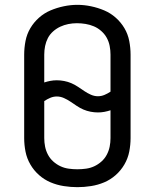

<svg xmlns="http://www.w3.org/2000/svg" viewBox="-20 -766 640 794"><path d="M300 8Q272 8 243.5 3.5Q215 -1 189 -12Q163 -23 141.5 -42Q120 -61 105.5 -86Q91 -111 85.5 -139Q80 -167 80 -195V-540Q80 -568 85.5 -596.5Q91 -625 105.5 -649.5Q120 -674 141.5 -693Q163 -712 189 -723Q215 -734 243.5 -740Q272 -746 300 -746Q328 -746 356.5 -740Q385 -734 411 -723Q437 -712 458.5 -693Q480 -674 494.5 -649.5Q509 -625 514.5 -596.5Q520 -568 520 -540V-195Q520 -167 514.5 -139Q509 -111 494.5 -86Q480 -61 458.5 -42Q437 -23 411 -12Q385 -1 356.5 3.5Q328 8 300 8ZM385 -368Q399 -368 412 -373.5Q425 -379 437 -387V-540Q437 -558 433.5 -576Q430 -594 421.5 -609.5Q413 -625 399 -637.5Q385 -650 368.5 -657Q352 -664 334 -667Q316 -670 298 -670Q280 -670 262.5 -666.5Q245 -663 229 -655.5Q213 -648 199.5 -636Q186 -624 178 -608.5Q170 -593 166.5 -575.5Q163 -558 163 -540V-425Q175 -429 188 -431.5Q201 -434 215 -434Q230 -434 245.5 -431Q261 -428 275 -422Q289 -416 302.5 -407Q316 -398 328.5 -389.5Q341 -381 355.5 -374.5Q370 -368 385 -368ZM300 -66Q318 -66 336 -68.5Q354 -71 370 -78.5Q386 -86 399.5 -98Q413 -110 421.5 -126Q430 -142 433.5 -159.5Q437 -177 437 -195V-310Q425 -306 412 -303.5Q399 -301 385 -301Q370 -301 354.5 -304Q339 -307 325 -313Q311 -319 297.5 -328Q284 -337 271.5 -345.5Q259 -354 244.5 -360.5Q230 -367 215 -367Q201 -367 188 -361.5Q175 -356 163 -348V-195Q163 -177 166.5 -159.5Q170 -142 178.5 -126Q187 -110 200.5 -98Q214 -86 230 -78.5Q246 -71 264 -68.5Q282 -66 300 -66Z"/></svg>

Font: Iosevka Mono
Style: Regular
Weight: 400
Designer: Belleve Invis
Foundry: Belleve Invis
Version: Version 11.1.1